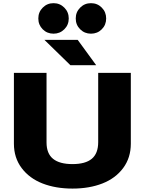

<svg xmlns="http://www.w3.org/2000/svg" viewBox="-20 -1148 890 1180"><path d="M309 -941Q269.5 -941 242.5 -968Q215.5 -995 215.5 -1034.5Q215.5 -1074 242.8 -1101.2Q270 -1128.5 309 -1128.5Q348 -1128.5 375.2 -1101.2Q402.5 -1074 402.5 -1034.5Q402.5 -995 375.2 -968Q348 -941 309 -941ZM539 -941Q500 -941 472.8 -968Q445.5 -995 445.5 -1034.5Q445.5 -1074 472.8 -1101.2Q500 -1128.5 539 -1128.5Q578.5 -1128.5 605.5 -1101.2Q632.5 -1074 632.5 -1034.5Q632.5 -995 605.5 -968Q578.5 -941 539 -941ZM571 -747.5H412.5L253 -903H457.5ZM65.5 -265V-700H266V-272.5Q266 -204.5 306 -172Q346 -139.5 425.5 -139.5Q505 -139.5 544.2 -172.2Q583.5 -205 583.5 -274.5V-700H784V-265Q784 -178.5 737 -115.2Q690 -52 609.5 -20.5Q529 11 425.5 11Q322 11 241.2 -20.5Q160.5 -52 113 -115.2Q65.5 -178.5 65.5 -265Z"/></svg>

Font: League Mono Wide ExtraBold
Style: Regular
Weight: 800
Width: 8
Designer: Tyler Finck
Foundry: The League of Moveable Type / Tyler Finck
Version: Version 2.210